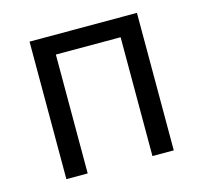

<svg xmlns="http://www.w3.org/2000/svg" viewBox="-82 -606 736 696"><g transform="rotate(-15 286.5 -258.0)"><path d="M85 -516V0H165V-446H408V0H488V-516Z"/></g></svg>

Font: Braiins Sans
Style: Regular
Weight: 400
Designer: Mike Abbink, Paul van der Laan, Pieter van Rosmalen, Jiri Chlebus, Lubos Buracinsky
Foundry: Bold Monday, Sudetype
Version: Version 1.000;hotconv 1.0.109;makeotfexe 2.5.65596